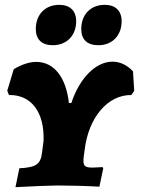

<svg xmlns="http://www.w3.org/2000/svg" viewBox="-20 -767 584 794"><path d="M198 -580C256 -580 295 -620 295 -679C295 -722 270 -747 225 -747C167 -747 128 -707 128 -647C128 -604 153 -580 198 -580ZM387 -580C444 -580 483 -620 483 -679C483 -722 458 -747 413 -747C355 -747 316 -707 316 -647C316 -604 340 -580 387 -580ZM530 -472C504 -500 474 -512 445 -512C378 -512 310 -447 275 -341H265C253 -448 203 -511 130 -511C102 -511 71 -501 37 -481L10 -392L17 -374C110 -376 165 -302 160 -183L154 -137C148 -88 131 -75 60 -71L44 7C120 3 190 0 219 0C259 0 344 2 391 5L407 -71L404 -76C383 -75 371 -74 362 -74C334 -74 325 -80 325 -102C325 -106 325 -111 326 -117L330 -147C346 -281 425 -375 523 -374L535 -391Z"/></svg>

Font: Alegreya SC Black
Style: Italic
Weight: 900
Italic angle: -7°
Designer: Juan Pablo del Peral
Foundry: Huerta Tipografica
Version: Version 2.007;PS 002.007;hotconv 1.0.88;makeotf.lib2.5.64775